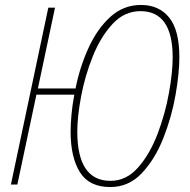

<svg xmlns="http://www.w3.org/2000/svg" viewBox="-20 -745 767 775"><path d="M704 -514Q704 -623 663 -674Q622 -725 549 -725Q478 -725 425 -676.5Q372 -628 337 -551Q302 -474 285 -388H133L202 -714H175L24 0H50L127 -363H280Q272 -321 268.5 -282Q265 -243 265 -214Q265 -110 302.5 -50Q340 10 425 10Q500 10 553 -46.5Q606 -103 639.5 -188Q673 -273 688.5 -361.5Q704 -450 704 -514ZM292 -214Q292 -274 307.5 -356.5Q323 -439 354.5 -517.5Q386 -596 434 -648Q482 -700 547 -700Q677 -700 677 -513Q677 -454 662 -370Q647 -286 616 -204.5Q585 -123 537.5 -69Q490 -15 426 -15Q292 -15 292 -214Z"/></svg>

Font: Noto Sans Display SemiCondensed Thin
Style: Italic
Weight: 250
Width: 4
Designer: Monotype Design team
Foundry: Monotype Imaging Inc.
Version: 1.000